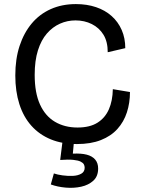

<svg xmlns="http://www.w3.org/2000/svg" viewBox="-20 -693 694 941"><path d="M357 13Q285 13 229 -10Q173 -33 134 -76.5Q95 -120 75 -182.5Q55 -245 55 -323Q55 -404 76 -468Q97 -532 135.5 -578Q174 -624 229 -648.5Q284 -673 352 -673Q406 -673 450.5 -658Q495 -643 527 -614.5Q559 -586 576.5 -546Q594 -506 594 -457L508 -437Q508 -489 487 -523Q466 -557 430 -575Q394 -593 350 -593Q310 -593 274 -577Q238 -561 210 -529Q182 -497 166 -446.5Q150 -396 150 -326Q150 -238 176 -181Q202 -124 249.5 -96Q297 -68 360 -68Q420 -68 457.5 -91.5Q495 -115 513.5 -157Q532 -199 533 -256L617 -242Q617 -189 602 -142.5Q587 -96 555.5 -61Q524 -26 474.5 -6.5Q425 13 357 13ZM229 211 244 157Q261 163 286.5 166.5Q312 170 336.5 169Q361 168 378 158.5Q395 149 395 129Q395 120 391 112.5Q387 105 375 99Q363 93 339 90.5Q315 88 275 91L287 -5H343L337 60Q378 58 405 65Q432 72 446.5 89Q461 106 461 133Q461 171 437.5 192.5Q414 214 378 222Q342 230 302 226.5Q262 223 229 211Z"/></svg>

Font: Bricolage Grotesque 36pt
Style: Regular
Weight: 400
Designer: Mathieu Triay
Foundry: Atelier Triay
Version: Version 1.001;gftools[0.9.33.dev8+g029e19f]